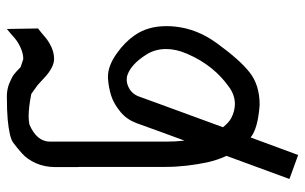

<svg xmlns="http://www.w3.org/2000/svg" viewBox="-185 -496 890 560"><g transform="rotate(90 260.0 -216.0)"><path d="M364.3 -238.8 390.1 -309.1C392.1 -292 393.1 -273.9 393.1 -254.4V0V83C393.1 108.9 376.5 128.9 343.3 143.1C336.9 144.5 329.1 145.5 319.8 145.5C302.7 145.5 280.3 143.1 253.9 137.7L228 119.1L204.6 97.7C196.8 90.3 188 84 179.2 79.1C169.9 74.2 161.1 71.3 152.3 71.3C140.6 71.3 128.9 73.7 117.2 79.1C105.5 84.5 95.7 90.8 87.9 97.7C80.1 104.5 71.3 111.8 63 118.2L64.5 209C74.2 201.2 83 193.4 90.8 186.5C98.6 179.7 108.4 173.8 119.1 168.9C129.9 164.1 140.6 161.1 152.3 161.1L175.8 168.9C185.1 177.7 191.9 184.6 197.3 188.5C202.6 192.4 210.9 196.8 222.7 201.7C234.4 206.5 247.1 209 260.7 209C289.6 209 312.5 208 329.6 206.5C363.3 203.1 385.3 198.2 395.5 190.9C406.2 183.1 417 174.3 428.2 164.1C439.5 153.8 448.7 140.6 456.1 124C463.4 107.4 467.3 88.4 467.3 67.9V0H466.8V-254.4C466.8 -294.4 461.9 -335.4 453.1 -377.4C448.7 -396 442.9 -414.1 434.6 -431.6L502 -615.2L432.1 -640.6L380.9 -502C363.8 -516.1 332.5 -524.9 286.1 -528.3C246.6 -528.3 214.8 -518.1 190.4 -498.5C165 -478.5 136.7 -445.8 104.5 -401.4C77.6 -363.8 62 -324.2 57.6 -282.2C56.6 -273.4 56.2 -265.1 56.2 -256.8C56.2 -220.2 64.9 -189.5 83 -163.6C95.7 -145.5 112.8 -127.9 134.8 -112.3C159.2 -94.7 182.1 -85.9 203.6 -85.9H207.5C225.6 -86.9 242.7 -90.3 258.8 -95.2C275.9 -100.6 292 -110.4 307.1 -123C322.3 -135.7 332.5 -151.4 339.4 -169.9ZM234.4 -439.5C250 -450.7 266.6 -456.1 283.2 -456.1C296.9 -456.1 310.5 -452.6 324.7 -445.3C333 -440.9 341.8 -433.1 351.1 -421.4L284.2 -238.8L261.7 -176.8C256.8 -163.1 248 -152.8 235.4 -146.5C228 -142.6 220.2 -140.6 212.9 -140.6C208 -140.6 202.6 -141.1 197.8 -143.1C177.2 -150.4 158.2 -168.5 140.1 -196.3C128.4 -214.4 123 -233.9 123 -255.4C123 -274.9 127.4 -295.4 137.2 -317.4C159.2 -368.7 191.9 -409.7 234.4 -439.5Z"/></g></svg>

Font: Tuffy
Style: Regular
Weight: 500
Designer: Thatcher Ulrich, Karoly Barta and Michael Everson
Version: Version 001.270